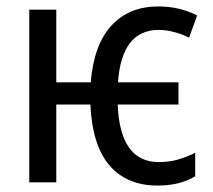

<svg xmlns="http://www.w3.org/2000/svg" viewBox="-20 -567 662 597"><path d="M587 -19V-92Q561 -79 533.5 -71Q506 -63 474 -63Q353 -63 346 -242H535V-311H347Q358 -474 474 -474Q497 -474 522.5 -467Q548 -460 568 -450L593 -519Q538 -547 472 -547Q382 -547 327 -488Q272 -429 262 -311H155V-537H71V0H155V-242H261Q267 -114 321 -52Q375 10 470 10Q540 10 587 -19Z"/></svg>

Font: Noto Sans Display SemiCondensed
Style: Regular
Weight: 400
Width: 4
Designer: Monotype Design team
Foundry: Monotype Imaging Inc.
Version: 1.000